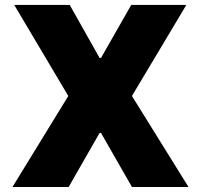

<svg xmlns="http://www.w3.org/2000/svg" viewBox="-20 -747 803 767"><path d="M258.5 -727.3 377.8 -515.6H383.5L504.3 -727.3H724.4L507.1 -363.6L733 0H507.1L383.5 -215.9H377.8L254.3 0H29.8L252.8 -363.6L36.9 -727.3Z"/></svg>

Font: Inter UI Black
Style: Regular
Weight: 900
Designer: Rasmus Andersson
Foundry: rsms
Version: 3.2;8d6f07862